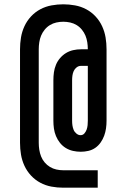

<svg xmlns="http://www.w3.org/2000/svg" viewBox="-20 -786 588 892"><path d="M274 86Q246 86 219 81Q192 76 167.5 63Q143 50 124 29.5Q105 9 93.5 -16Q82 -41 77.5 -68Q73 -95 73 -123V-557Q73 -585 77.5 -612Q82 -639 93.5 -664Q105 -689 124 -709.5Q143 -730 167.5 -743Q192 -756 219.5 -761Q247 -766 274 -766Q301 -766 328.5 -761Q356 -756 380.5 -743Q405 -730 424 -709.5Q443 -689 454.5 -664Q466 -639 470.5 -612Q475 -585 475 -557V-225Q475 -207 472.5 -189.5Q470 -172 464 -155.5Q458 -139 447.5 -124Q437 -109 422.5 -99Q408 -89 390.5 -85Q373 -81 355 -81Q337 -81 319 -85Q301 -89 285.5 -98.5Q270 -108 258.5 -122.5Q247 -137 240 -154Q233 -171 230.5 -189Q228 -207 228 -225V-413Q228 -432 230.5 -450Q233 -468 240 -485Q247 -502 259 -516Q271 -530 286.5 -539.5Q302 -549 320 -553Q338 -557 356 -557H388Q388 -573 385.5 -589.5Q383 -606 377 -620.5Q371 -635 360.5 -648Q350 -661 336 -669.5Q322 -678 306 -681.5Q290 -685 274 -685Q258 -685 242 -681.5Q226 -678 212 -669.5Q198 -661 187.5 -648Q177 -635 171 -620.5Q165 -606 162.5 -589.5Q160 -573 160 -557V-123Q160 -107 162.5 -90.5Q165 -74 171 -59Q177 -44 187.5 -31.5Q198 -19 212 -10.5Q226 -2 242 1.5Q258 5 274 5H434V86ZM354 -158Q365 -158 372 -166Q379 -174 382.5 -184Q386 -194 387 -204.5Q388 -215 388 -225V-480H356Q345 -480 336 -473Q327 -466 322.5 -456Q318 -446 316.5 -435Q315 -424 315 -413V-225Q315 -214 316.5 -203.5Q318 -193 322 -183Q326 -173 335 -165.5Q344 -158 354 -158Z"/></svg>

Font: Iosevka Semi-Condensed Medium
Style: Regular
Weight: 500
Monospace: yes
Designer: Belleve Invis
Foundry: Belleve Invis
Version: Version 27.3.5